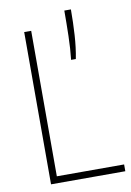

<svg xmlns="http://www.w3.org/2000/svg" viewBox="-90 -864 625 919"><g transform="rotate(-10 222.5 -404.0)"><path d="M82 0V-740H116V-33H443V0ZM280 -570Q286 -622.5 287.5 -684.5Q289 -746.5 289 -808H321Q321 -744.5 317.2 -684Q313.5 -623.5 303 -570Z"/></g></svg>

Font: Encode Sans Condensed Thin
Style: Regular
Weight: 100
Width: 3
Designer: Multiple Designers
Foundry: Impallari Type
Version: Version 3.000; ttfautohint (v1.8.3) -l 8 -r 50 -G 200 -x 14 